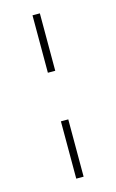

<svg xmlns="http://www.w3.org/2000/svg" viewBox="-105 -694 445 738"><g transform="rotate(-15 118.0 -325.0)"><path d="M132.8 -421.4V-649.9H103.5V-421.4ZM132.8 0V-228H103.5V0Z"/></g></svg>

Font: Estedad-FD-VF Thin
Style: Regular
Weight: 100
Designer: Amin Abedi
Version: Version 5.0